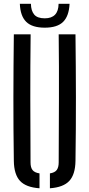

<svg xmlns="http://www.w3.org/2000/svg" viewBox="-20 -980 468 1006"><path d="M52.5 -137Q50 -304 50.2 -468.5Q50.5 -633 52.5 -800H140.5Q138.5 -633 138.8 -464.5Q139 -296 140 -129Q140 -102.5 150.5 -89Q161 -75.5 187 -71.5V6.5Q116 1.5 84.8 -32.2Q53.5 -66 52.5 -137ZM241.5 6.5V-71.5Q267 -75.5 277.2 -89.2Q287.5 -103 287.5 -129Q288 -296 288.8 -464.5Q289.5 -633 287.5 -800H375.5Q377.5 -633 377.8 -468.5Q378 -304 375.5 -137Q374.5 -66 343.2 -32.2Q312 1.5 241.5 6.5ZM214.5 -835Q148.5 -835 117.5 -865.5Q86.5 -896 84 -960H142Q142.5 -924 159 -904Q175.5 -884 214.5 -884Q286 -884 287 -960H344.5Q341.5 -896 310.8 -865.5Q280 -835 214.5 -835Z"/></svg>

Font: Big Shoulders Stencil Text Medium
Style: Regular
Weight: 500
Designer: Patric King
Foundry: XO Type Co
Version: Version 1.000